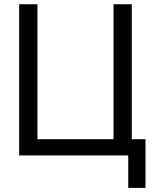

<svg xmlns="http://www.w3.org/2000/svg" viewBox="-20 -748 730 924"><path d="M72.3 0V-727.5H160.2V-78.1H526.4V-727.5H614.3V0ZM597.2 0H561V-78.1H680.2V156.2H597.2Z"/></svg>

Font: Intratopia Thin
Style: Regular
Weight: 100
Designer: Rasmus Andersson
Foundry: rsms
Version: Version 3.000;Glyphs 3.2.3 (3260)